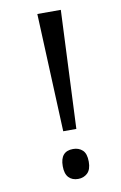

<svg xmlns="http://www.w3.org/2000/svg" viewBox="-83 -762 518 821"><g transform="rotate(-10 175.5 -351.5)"><path d="M161 -201 139 -714H241L218 -201ZM133 -54Q133 -119 189 -119Q214 -119 230 -104Q246 -89 246 -54Q246 -20 229.5 -4.5Q213 11 189 11Q163 11 148 -5Q133 -21 133 -54Z"/></g></svg>

Font: Noto Sans Bengali UI Condensed
Style: Regular
Weight: 400
Width: 3
Designer: Jelle Bosma - Monotype Design Team
Foundry: Monotype Imaging Inc.
Version: Version 2.003; ttfautohint (v1.8.4.7-5d5b)